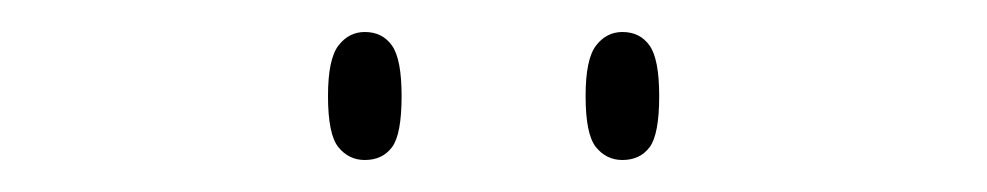

<svg xmlns="http://www.w3.org/2000/svg" viewBox="-20 -758 617 120"><path d="M369 -658Q359 -658 352.5 -666Q346 -674 346 -698Q346 -721 352.5 -729.5Q359 -738 369 -738Q380 -738 386 -729.5Q392 -721 392 -698Q392 -674 386 -666Q380 -658 369 -658ZM208 -658Q198 -658 191.5 -666Q185 -674 185 -698Q185 -721 191.5 -729.5Q198 -738 208 -738Q219 -738 225 -729.5Q231 -721 231 -698Q231 -674 225 -666Q219 -658 208 -658Z"/></svg>

Font: Noto Serif Hebrew Thin
Style: Regular
Weight: 250
Version: Version 2.003